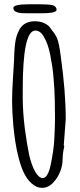

<svg xmlns="http://www.w3.org/2000/svg" viewBox="-20 -867 380 907"><path d="M176.8 -804.2C222.7 -804.2 245.6 -809.6 247.1 -819.3C248 -827.6 244.1 -834 236.3 -839.4C230.5 -843.8 207.5 -846.7 168.5 -846.7H114.3C67.4 -846.7 43.9 -840.8 43 -830.1C43 -819.8 48.8 -812.5 60.1 -809.6H59.6C75.2 -804.2 75.7 -804.2 153.8 -804.2ZM290.5 -303.2C290.5 -390.6 282.7 -489.7 267.1 -600.6C261.7 -644 255.9 -670.9 250.5 -683.6L251 -683.1C246.1 -694.8 238.8 -707.5 228.5 -720.2L211.4 -743.2C192.4 -759.3 170.4 -766.6 144.5 -766.6C118.2 -766.6 96.7 -758.3 81.5 -741.2C68.4 -726.1 59.1 -702.1 54.7 -681.6C50.8 -662.6 47.9 -632.3 47.4 -613.3C47.4 -602.5 46.4 -591.8 46.4 -581.5C45.9 -569.8 44.4 -542.5 41.5 -501C38.6 -460 37.1 -422.4 37.1 -389.2C37.1 -356.4 39.1 -317.4 43 -273.4C48.3 -220.2 54.7 -171.9 68.8 -118.2C83 -64.9 100.6 -25.9 129.9 0C144.5 13.2 161.6 20.5 178.7 20.5C197.3 20.5 215.8 12.2 231.4 -4.4C246.1 -20 257.3 -37.6 264.6 -57.6C272.5 -77.1 275.9 -96.2 275.9 -115.2C275.9 -132.3 278.3 -152.3 283.7 -175.8L281.2 -180.2ZM147 -722.7C163.6 -722.7 176.8 -711.9 188.5 -691.9H188C200.7 -669.4 210 -644.5 217.3 -607.9C224.6 -569.8 230 -539.1 232.9 -499V-499.5L236.8 -444.8C237.8 -430.2 238.3 -413.6 238.8 -394C239.3 -375 239.3 -360.8 239.3 -352.1C239.7 -344.2 239.7 -334 239.7 -322.3V-298.8C239.7 -284.7 238.8 -251.5 236.3 -205.1C234.4 -171.9 228.5 -130.9 218.8 -85.4C210 -45.9 197.8 -25.9 181.6 -25.9C169.4 -25.9 157.2 -37.1 146.5 -55.2C134.3 -76.7 125 -104 117.7 -135.3C110.8 -168 104 -210 97.2 -260.7C90.8 -312.5 87.4 -360.8 87.4 -405.3V-443.4C87.4 -629.9 106.9 -722.7 147 -722.7Z"/></svg>

Font: Amatic Mod Bold ONEptTWO
Style: Bold
Weight: 700
Designer: David Occhino Design
Foundry: David Occhino Design
Version: Version 1.2